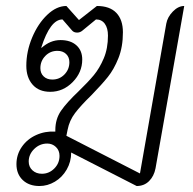

<svg xmlns="http://www.w3.org/2000/svg" viewBox="-20 -613 646 642"><path d="M35 -64Q35 -96 53 -122Q71 -148 101 -161.5Q131 -175 165 -173V-178Q165 -215 184 -242.5Q203 -270 242 -307Q275 -339 294 -362Q313 -385 327 -418Q341 -451 341 -494Q341 -519 330.5 -533.5Q320 -548 301 -548L256 -511Q248 -504 238 -504Q227 -504 221 -511L189 -548Q148 -548 118 -454L119 -453Q148 -479 182 -479Q216 -479 235.5 -461.5Q255 -444 255 -414Q255 -371 223 -338.5Q191 -306 148 -306Q110 -306 89 -330Q68 -354 68 -393Q68 -441 87.5 -487.5Q107 -534 138 -563.5Q169 -593 202 -593L244 -546L304 -593Q347 -593 369 -570Q391 -547 391 -505Q391 -456 376 -418.5Q361 -381 340.5 -355.5Q320 -330 285 -294Q250 -260 231 -235Q212 -210 206 -179L202 -159L448 -33L536 -534Q540 -556 558 -574.5Q576 -593 596 -593L500 -50Q495 -24 478.5 -7.5Q462 9 437 9L218 -103Q218 -72 203 -46Q188 -20 163.5 -5.5Q139 9 112 9Q77 9 56 -11Q35 -31 35 -64ZM212 -405Q212 -422 201 -432.5Q190 -443 172 -443Q148 -443 131.5 -426Q115 -409 115 -385Q115 -368 126 -357.5Q137 -347 155 -347Q179 -347 195.5 -364Q212 -381 212 -405ZM179 -92Q179 -110 167 -121.5Q155 -133 138 -133Q113 -133 94.5 -115Q76 -97 76 -73Q76 -55 88.5 -43.5Q101 -32 120 -32Q144 -32 161.5 -49.5Q179 -67 179 -92Z"/></svg>

Font: K2D Thin
Style: Italic
Weight: 100
Italic angle: -10°
Designer: Katatrad Aksorn Co.,Ltd.
Foundry: Cadson Demak Co.,Ltd.
Version: Version 1.000; ttfautohint (v1.6)